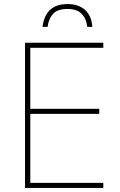

<svg xmlns="http://www.w3.org/2000/svg" viewBox="-20 -924 590 944"><path d="M488 0H103V-714H488V-689H129V-389H468V-364H129V-25H488ZM312 -904Q366 -904 398 -875.5Q430 -847 434 -792H409Q405 -832 381.5 -856Q358 -880 312 -880Q263 -880 241 -856Q219 -832 214 -792H189Q203 -904 312 -904Z"/></svg>

Font: Noto Sans Thin
Style: Regular
Weight: 100
Designer: Monotype Design Team
Foundry: Monotype Imaging Inc.
Version: Version 2.007